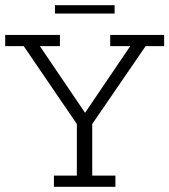

<svg xmlns="http://www.w3.org/2000/svg" viewBox="-20 -717 650 737"><path d="M187 0V-43H275V-241L71 -540H0V-583H210V-540H133L316 -270H297L480 -540H403V-583H610V-540H539L334 -241V-43H423V0ZM191 -665V-697H420V-665Z"/></svg>

Font: Rokkitt Light
Style: Regular
Weight: 300
Version: Version 3.103